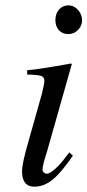

<svg xmlns="http://www.w3.org/2000/svg" viewBox="-20 -683 325 714"><path d="M237.8 -116.2 251 -104Q207.5 -40.5 175.3 -14.6Q143.1 11.2 107.9 11.2Q62 11.2 62 -45.9Q62 -76.2 85.9 -157.2L136.2 -335.9Q145 -372.1 145 -380.9Q145.5 -396 133.8 -400.4Q122.1 -404.8 81.1 -405.8V-421.9Q123 -424.8 244.1 -446.8L247.1 -444.8L154.8 -119.1Q153.3 -113.3 147.9 -97.2Q138.2 -65.4 138.2 -51.8Q138.2 -45.9 143.1 -41.5Q147.9 -37.1 153.8 -37.1Q168 -37.1 195.8 -64.9Q209 -78.1 237.8 -116.2ZM234.9 -663.1Q254.9 -663.1 270 -646.2Q285.2 -629.4 285.2 -606.9Q285.2 -586.9 270 -571.5Q254.9 -556.2 233.9 -556.2Q212.4 -556.2 199.2 -570.6Q186 -585 186 -607.9Q186 -632.3 199.7 -647.7Q213.4 -663.1 234.9 -663.1Z"/></svg>

Font: Accordance
Style: Italic
Weight: 400
Italic angle: -11°
Version: Version 1.2 (build January 31, 2020) Miklal Software Solutio